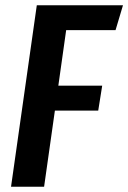

<svg xmlns="http://www.w3.org/2000/svg" viewBox="-20 -711 488 731"><path d="M448.2 -690.9 419.9 -596.2H231.9L202.1 -384.8H369.1L354 -290H189L147.9 0H22L120.1 -690.9Z"/></svg>

Font: Fira Sans Compressed Medium
Style: Italic
Weight: 500
Width: 3
Italic angle: -8°
Designer: Carrois Corporate & Edenspiekermann AG
Foundry: Carrois Corporate GbR & Edenspiekermann AG
Version: Version 4.203;PS 004.203;hotconv 1.0.88;makeotf.lib2.5.64775